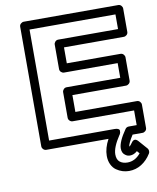

<svg xmlns="http://www.w3.org/2000/svg" viewBox="-101 -802 904 1107"><g transform="rotate(-10 351.5 -248.5)"><path d="M89.8 0V-700.2Q89.8 -710.9 97.9 -718Q106 -725.1 115.2 -725.1H668Q678.7 -725.1 685.8 -717.3Q692.9 -709.5 692.9 -700.2V-564Q692.9 -553.2 685.1 -546.1Q677.2 -539.1 668 -539.1H317.9V-445.8H631.8Q642.6 -445.8 649.9 -438Q657.2 -430.2 657.2 -420.9V-285.2Q657.2 -274.4 649.2 -267.1Q641.1 -259.8 631.8 -259.8H317.9V-161.1H678.2Q689 -161.1 696 -153.3Q703.1 -145.5 703.1 -136.2V0Q703.1 10.7 695.3 17.8Q687.5 24.9 678.2 24.9H620.1Q590.8 71.3 588.9 89.8Q598.1 85 606.9 70.8Q625.5 43.5 647 67.9L691.9 119.1Q696.8 125 697.3 133.8Q697.8 142.6 693.8 148.9Q670.9 186 637.5 207Q604 228 564 228Q544.9 228 526.1 222.2Q507.3 216.3 490.2 204.3Q473.1 192.4 462.6 170.4Q452.1 148.4 452.1 120.1Q452.1 74.7 479 24.9H115.2Q104.5 24.9 97.2 17.1Q89.8 9.3 89.8 0ZM140.1 -24.9H523.9Q537.6 -24.9 544.7 -21Q551.8 -17.1 552.2 -11.2Q552.7 -5.4 551.5 0.5Q550.3 6.3 547.9 10.3L544.9 14.2Q502 79.1 502 120.1Q502 150.9 519.3 164.6Q536.6 178.2 564 178.2Q608.4 178.2 641.1 138.2L627.9 123Q607.9 141.1 585 141.1Q570.3 141.1 559.1 132.8Q539.1 120.6 539.1 91.8Q539.1 53.2 585.9 -14.2Q593.3 -24.9 606.9 -24.9H652.8V-110.8H293Q283.7 -110.8 275.9 -118.2Q268.1 -125.5 268.1 -136.2V-285.2Q268.1 -294.4 275.1 -302.2Q282.2 -310.1 293 -310.1H606.9V-396H293Q283.7 -396 275.9 -403.1Q268.1 -410.2 268.1 -420.9V-564Q268.1 -573.2 275.1 -581.1Q282.2 -588.9 293 -588.9H643.1V-674.8H140.1Z"/></g></svg>

Font: Trueno Bold Outline
Style: Regular
Weight: 700
Width: 6
Designer: Julieta Ulanovsky
Foundry: Julieta Ulanovsky
Version: Version 3.001b | FøM Fix